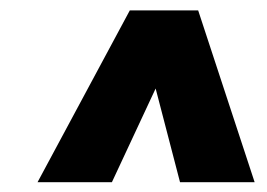

<svg xmlns="http://www.w3.org/2000/svg" viewBox="-20 -830 524 377"><path d="M53.7 -472.2H199.7L285.6 -656.2L333.5 -472.2H480L369.1 -809.6H234.9Z"/></svg>

Font: Oswald
Style: Heavy
Weight: 800
Designer: Vernon Adams
Foundry: Vernon Adams
Version: 3.0; ttfautohint (v0.95.6-bc232) -l 8 -r 50 -G 200 -x 0 -w "